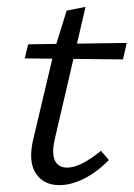

<svg xmlns="http://www.w3.org/2000/svg" viewBox="-20 -531 389 559"><path d="M153 8Q107 8 84.5 -26Q62 -60 76 -122L138 -384L174 -500L229 -511L140 -128Q130 -86 139.5 -64.5Q149 -43 175 -43Q196 -43 221 -56Q246 -69 274 -92L297 -65Q260 -28 223 -10Q186 8 153 8ZM52 -361 62 -402 349 -406 338 -358Z"/></svg>

Font: Ysabeau Office
Style: Italic
Weight: 400
Italic angle: -12°
Designer: Christian Thalmann (Catharsis Fonts)
Version: Version 2.001;gftools[0.9.30]; featfreeze: tnum,lnum,ss02